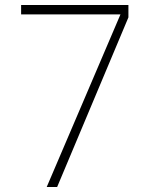

<svg xmlns="http://www.w3.org/2000/svg" viewBox="-20 -753 600 773"><path d="M497 -683 210 0H168L465 -695H65V-733H497Z"/></svg>

Font: Kreadon
Style: Regular
Weight: 400
Designer: kohakuno
Foundry: StudioGnu
Version: Version 1.000;Glyphs 3.1.2 (3151)